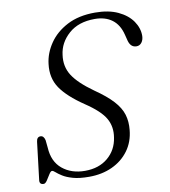

<svg xmlns="http://www.w3.org/2000/svg" viewBox="-81 -781 764 862"><g transform="rotate(-10 300.5 -350.0)"><path d="M256.5 10.5Q211.5 10.5 182.8 2.2Q154 -6 136.8 -17Q119.5 -28 110.5 -36.2Q101.5 -44.5 96 -44.5Q90 -44.5 82.2 -31.8Q74.5 -19 66 -6.2Q57.5 6.5 50 6.5Q29.5 6.5 32.5 -14.5L53 -185Q55.5 -206.5 72 -206.5Q87 -206.5 92 -185.5L95.5 -151Q99 -86.5 140 -52.8Q181 -19 243 -19Q306.5 -19 347.5 -53.5Q388.5 -88 396.5 -144Q404.5 -191.5 382.8 -230.2Q361 -269 293.5 -314Q220 -363.5 188.2 -410.2Q156.5 -457 164.5 -520Q170 -568.5 199.8 -612.2Q229.5 -656 282.2 -683.5Q335 -711 409.5 -711Q471 -711 513.8 -691Q556.5 -671 578.8 -638.8Q601 -606.5 600.5 -571Q600 -553 591 -541.2Q582 -529.5 567.5 -529.5Q541.5 -529.5 532.5 -560L525 -589.5Q513.5 -636.5 482.2 -659.8Q451 -683 403 -683Q329 -683 284.5 -643.5Q240 -604 233.5 -549Q226 -497 252.2 -455.8Q278.5 -414.5 345.5 -367Q398 -331 427 -299.2Q456 -267.5 465.8 -235Q475.5 -202.5 471.5 -165Q466.5 -111.5 437.5 -72Q408.5 -32.5 361.8 -11Q315 10.5 256.5 10.5Z"/></g></svg>

Font: Fraunces 9pt Light
Style: Italic
Weight: 300
Italic angle: -16°
Version: Version 1.000;[0bf87f6ff]